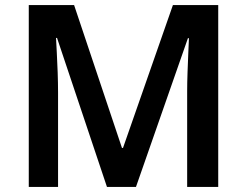

<svg xmlns="http://www.w3.org/2000/svg" viewBox="-20 -734 969 754"><path d="M400 0 204 -585H200Q201 -565 203 -528.5Q205 -492 206.5 -449.5Q208 -407 208 -370V0H93V-714H271L459 -153H463L659 -714H837V0H715V-376Q715 -410 716.5 -450.5Q718 -491 719.5 -527Q721 -563 722 -584H718L514 0Z"/></svg>

Font: Noto Sans Gujarati SemiBold
Style: Regular
Weight: 600
Designer: Jelle Bosma - Monotype Design Team, Universal Thirst
Foundry: Monotype Imaging Inc.
Version: Version 2.106; ttfautohint (v1.8.4.7-5d5b)